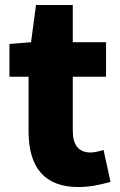

<svg xmlns="http://www.w3.org/2000/svg" viewBox="-20 -739 485 773"><path d="M95 -211V-430H18V-562L105 -569L125 -719H273V-569H407V-430H273V-213Q273 -125 345 -125Q362 -125 397 -135L425 -7Q355 14 296 14Q95 14 95 -211Z"/></svg>

Font: KaiGen Gothic KR Heavy
Style: Heavy
Weight: 900
Designer: Ryoko NISHIZUKA  (kana & ideographs); Paul D. Hunt (Latin, Greek & Cyrillic); Wenlong ZHANG  (bopomofo); Sandoll Communi
Foundry: Adobe Systems Incorporated
Version: Version 1.002 March 28, 2018